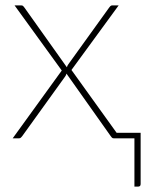

<svg xmlns="http://www.w3.org/2000/svg" viewBox="-20 -513 556 712"><path d="M501.5 -20.5V169.5Q501.5 179 492 179H478.5V0H402Q397 0 394.5 -3.2Q392 -6.5 390 -9L226.5 -240Q225 -233.5 221 -228.5L63 -9Q60.5 -6 57.8 -3Q55 0 50.5 0H27L209 -251.5L34 -493H59Q64 -493 66.2 -490.2Q68.5 -487.5 70.5 -485L228 -263.5Q229 -266.5 230.2 -269.5Q231.5 -272.5 234 -275.5L384.5 -484.5Q386.5 -487.5 389.2 -490.2Q392 -493 396 -493H420L245 -253.5L412.5 -20.5Z"/></svg>

Font: Lato 2
Style: Regular
Weight: 200
Designer: Lukasz Dziedzic with Adam Twardoch and Botio Nikoltchev
Foundry: tyPoland Lukasz Dziedzic
Version: Version 2.015; 2015-08-06; http://www.latofonts.com/